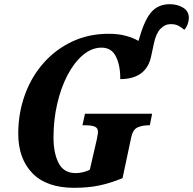

<svg xmlns="http://www.w3.org/2000/svg" viewBox="-20 -885 920 915"><path d="M333 10Q202 10 134.5 -59.5Q67 -129 67 -248Q67 -345 98 -431.5Q129 -518 186.5 -583.5Q244 -649 323 -686.5Q402 -724 498 -724Q544 -724 579 -714.5Q614 -705 640 -690L647 -713Q672 -797 704.5 -831Q737 -865 789 -865Q825 -865 852.5 -848.5Q880 -832 880 -799Q880 -787 874.5 -770.5Q869 -754 858 -743Q847 -753 832 -761.5Q817 -770 793 -770Q766 -770 744.5 -747.5Q723 -725 713 -676L701 -620Q679 -508 553 -508Q554 -571 533 -614.5Q512 -658 464 -658Q417 -658 375 -622.5Q333 -587 301.5 -526.5Q270 -466 252.5 -389.5Q235 -313 235 -230Q235 -155 259.5 -107.5Q284 -60 341 -60Q358 -60 376 -64.5Q394 -69 408 -76L441 -219Q447 -250 447 -256Q447 -276 430.5 -282Q414 -288 386 -288H373L385 -343H705L694 -288H690Q659 -288 636 -278Q613 -268 605 -229L564 -36Q508 -13 455 -1.5Q402 10 333 10Z"/></svg>

Font: Noto Serif Condensed ExtraBold
Style: Italic
Weight: 800
Width: 3
Italic angle: -12°
Designer: Monotype Design Team
Foundry: Monotype Imaging Inc.
Version: Version 2.014; ttfautohint (v1.8.4.7-5d5b)